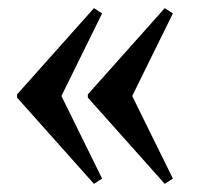

<svg xmlns="http://www.w3.org/2000/svg" viewBox="-20 -591 489 472"><path d="M211 -139 22 -351V-359L211 -571L231 -558L131 -355L231 -152ZM385 -139 196 -351V-359L385 -571L405 -558L305 -355L405 -152Z"/></svg>

Font: Platypi Light Light
Style: Regular
Weight: 300
Version: Version 1.200